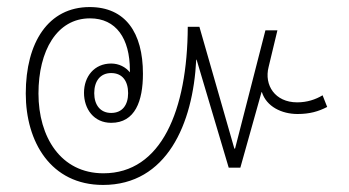

<svg xmlns="http://www.w3.org/2000/svg" viewBox="-20 -553 990 544"><path d="M272 -29C452 -29 527 -201 536 -384H537L628 -78H661L721 -292H722C735 -251 778 -230 823 -230C857 -230 882 -237 907 -250L894 -283C874 -271 850 -263 822 -263C759 -263 728 -312 741 -363L766 -467H732L646 -132H644L545 -477H512C511 -240 437 -62 273 -62C152 -62 89 -165 89 -288C89 -409 141 -501 235 -501C309 -501 348 -444 348 -354V-348C336 -363 317 -373 295 -373C247 -373 218 -336 218 -290C218 -244 246 -205 295 -205C363 -205 385 -267 385 -344C385 -461 335 -533 234 -533C117 -533 53 -433 53 -288C53 -151 124 -29 272 -29ZM295 -233C264 -233 247 -256 247 -289C247 -323 264 -346 295 -346C327 -346 343 -323 343 -289C343 -256 327 -233 295 -233Z"/></svg>

Font: Noto Sans Thai Looped SemiCondensed ExtraLight
Style: Regular
Weight: 200
Width: 4
Designer: Sasikarn Vongin, Ben Mitchell
Foundry: The Fontpad Ltd
Version: Version 1.001